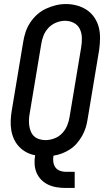

<svg xmlns="http://www.w3.org/2000/svg" viewBox="-20 -766 540 951"><path d="M305 165Q283 165 261 161.5Q239 158 219.5 149Q200 140 185 125Q170 110 161.5 90.5Q153 71 151.5 48.5Q150 26 154 3Q131 -1 110.5 -12Q90 -23 74.5 -39.5Q59 -56 49.5 -76.5Q40 -97 36 -120.5Q32 -144 33 -168.5Q34 -193 38 -217L95 -559Q99 -584 107 -608Q115 -632 129.5 -654Q144 -676 164 -694Q184 -712 208 -723Q232 -734 256.5 -740Q281 -746 306 -746Q335 -746 362 -738.5Q389 -731 411 -716Q433 -701 448 -678.5Q463 -656 469.5 -630Q476 -604 475.5 -575Q475 -546 471 -518L414 -176Q411 -155 404.5 -134Q398 -113 387 -93.5Q376 -74 361 -56.5Q346 -39 327 -26.5Q308 -14 287 -6Q266 2 245 5Q242 20 244 35.5Q246 51 254 62.5Q262 74 276 79.5Q290 85 305 85H350V165ZM205 -72Q227 -72 249.5 -80.5Q272 -89 288 -106Q304 -123 313 -145Q322 -167 325 -189L382 -531Q386 -555 385.5 -578.5Q385 -602 375.5 -622Q366 -642 346 -652.5Q326 -663 302 -663Q280 -663 258 -654Q236 -645 220 -628Q204 -611 195.5 -589.5Q187 -568 184 -546L127 -204Q124 -188 123.5 -172.5Q123 -157 125 -142.5Q127 -128 133 -114Q139 -100 149.5 -90.5Q160 -81 175 -76.5Q190 -72 205 -72Z"/></svg>

Font: Iosevka Slab Medium Oblique
Style: Regular
Weight: 500
Italic angle: -9°
Monospace: yes
Designer: Belleve Invis
Foundry: Belleve Invis
Version: Version 11.1.1; ttfautohint (v1.8.3)